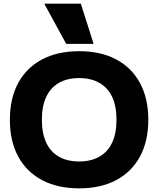

<svg xmlns="http://www.w3.org/2000/svg" viewBox="-20 -1020 865 1050"><path d="M413 10Q295 10 210 -35Q125 -80 79.5 -164Q34 -248 34 -365Q34 -482 79.5 -566Q125 -650 210 -695Q295 -740 413 -740Q531 -740 615.5 -695Q700 -650 745.5 -566Q791 -482 791 -365Q791 -248 745.5 -164Q700 -80 615.5 -35Q531 10 413 10ZM413 -137Q478 -137 524 -163.5Q570 -190 593.5 -240.5Q617 -291 617 -365Q617 -439 593.5 -489.5Q570 -540 524 -566.5Q478 -593 413 -593Q347 -593 301.5 -566.5Q256 -540 232.5 -489.5Q209 -439 209 -365Q209 -291 232.5 -240.5Q256 -190 301.5 -163.5Q347 -137 413 -137ZM342 -780 222 -1000H422L492 -780Z"/></svg>

Font: M PLUS 2 ExtraBold
Style: Regular
Weight: 800
Version: Version 1.001